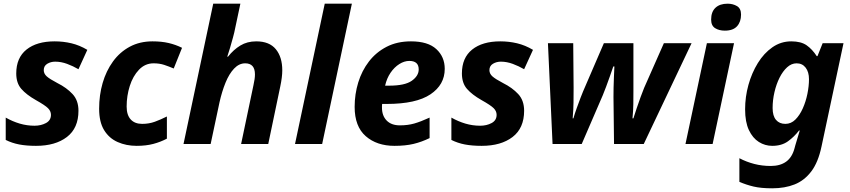

<svg xmlns="http://www.w3.org/2000/svg" viewBox="-20 -780 4606 1040"><path d="M175 10Q123 10 84 2.5Q45 -5 11 -22V-143Q48 -122 87 -110.5Q126 -99 167 -99Q202 -99 229 -113.5Q256 -128 256 -158Q256 -178 240 -194Q224 -210 174 -238Q123 -267 95.5 -298.5Q68 -330 68 -382Q68 -467 123.5 -511.5Q179 -556 276 -556Q323 -556 367 -545.5Q411 -535 453 -510L405 -405Q376 -422 343.5 -434Q311 -446 279 -446Q255 -446 236 -434.5Q217 -423 217 -400Q217 -381 233 -366.5Q249 -352 291 -330Q341 -305 373 -270.5Q405 -236 405 -180Q405 -86 342.5 -38Q280 10 175 10Z M720 10Q664 10 617.5 -10.5Q571 -31 544 -75Q517 -119 517 -191Q517 -265 536 -330.5Q555 -396 592 -447Q629 -498 683 -527Q737 -556 806 -556Q855 -556 893.5 -547Q932 -538 966 -521L921 -409Q895 -420 869.5 -428.5Q844 -437 812 -437Q766 -437 733 -402.5Q700 -368 683 -314.5Q666 -261 666 -203Q666 -157 688 -133Q710 -109 750 -109Q787 -109 818.5 -120.5Q850 -132 884 -149V-29Q850 -11 810.5 -0.5Q771 10 720 10Z M974 0 1135 -760H1282L1254 -628Q1250 -606 1242 -577Q1234 -548 1226 -520.5Q1218 -493 1211 -473H1215Q1245 -511 1282 -533.5Q1319 -556 1368 -556Q1439 -556 1474 -513.5Q1509 -471 1509 -399Q1509 -363 1498 -311L1433 0H1286L1353 -319Q1361 -354 1361 -377Q1361 -437 1308 -437Q1275 -437 1248 -408.5Q1221 -380 1201.5 -332Q1182 -284 1169 -226L1121 0Z M1578 0 1739 -760H1886L1725 0Z M2117 10Q2021 10 1961 -42.5Q1901 -95 1901 -201Q1901 -270 1920.5 -333.5Q1940 -397 1978.5 -447Q2017 -497 2074 -526.5Q2131 -556 2206 -556Q2298 -556 2343.5 -514Q2389 -472 2389 -407Q2389 -321 2311.5 -269Q2234 -217 2075 -217H2050Q2049 -211 2049 -206.5Q2049 -202 2049 -197Q2049 -153 2074.5 -127Q2100 -101 2146 -101Q2189 -101 2224 -111Q2259 -121 2307 -143V-32Q2264 -11 2220 -0.5Q2176 10 2117 10ZM2066 -316H2088Q2173 -316 2210.5 -342.5Q2248 -369 2248 -404Q2248 -450 2197 -450Q2170 -450 2143 -433Q2116 -416 2095.5 -386Q2075 -356 2066 -316Z M2589 10Q2537 10 2498 2.5Q2459 -5 2425 -22V-143Q2462 -122 2501 -110.5Q2540 -99 2581 -99Q2616 -99 2643 -113.5Q2670 -128 2670 -158Q2670 -178 2654 -194Q2638 -210 2588 -238Q2537 -267 2509.5 -298.5Q2482 -330 2482 -382Q2482 -467 2537.5 -511.5Q2593 -556 2690 -556Q2737 -556 2781 -545.5Q2825 -535 2867 -510L2819 -405Q2790 -422 2757.5 -434Q2725 -446 2693 -446Q2669 -446 2650 -434.5Q2631 -423 2631 -400Q2631 -381 2647 -366.5Q2663 -352 2705 -330Q2755 -305 2787 -270.5Q2819 -236 2819 -180Q2819 -86 2756.5 -38Q2694 10 2589 10Z M2973 0 2948 -546H3085L3087 -304Q3087 -264 3086.5 -224.5Q3086 -185 3082 -139H3086Q3093 -164 3104 -194.5Q3115 -225 3124.5 -250Q3134 -275 3138 -284L3251 -546H3411V-284Q3411 -250 3410.5 -215Q3410 -180 3406 -139H3411Q3418 -162 3428.5 -193Q3439 -224 3450 -254.5Q3461 -285 3469 -304L3576 -546H3726L3467 0H3306L3303 -254Q3303 -275 3303.5 -304.5Q3304 -334 3305.5 -365Q3307 -396 3308 -420H3302Q3294 -396 3283.5 -366.5Q3273 -337 3263 -310Q3253 -283 3245 -264L3131 0Z M3906 -614Q3875 -614 3853.5 -627.5Q3832 -641 3832 -674Q3832 -716 3855.5 -738Q3879 -760 3921 -760Q3950 -760 3972 -747Q3994 -734 3994 -701Q3994 -662 3972.5 -638Q3951 -614 3906 -614ZM3693 0 3809 -546H3956L3840 0Z M4163 240Q4102 240 4062 230.5Q4022 221 3985 205V77Q4023 97 4065.5 108Q4108 119 4155 119Q4206 119 4238.5 95.5Q4271 72 4284 22L4288 7Q4293 -11 4300.5 -34.5Q4308 -58 4312 -73H4308Q4282 -39 4248 -14.5Q4214 10 4163 10Q4124 10 4090.5 -11Q4057 -32 4036.5 -75.5Q4016 -119 4016 -188Q4016 -255 4034 -320Q4052 -385 4085 -438.5Q4118 -492 4164 -524Q4210 -556 4266 -556Q4319 -556 4349.5 -534.5Q4380 -513 4404 -476H4408L4436 -546H4549L4430 13Q4412 99 4374.5 148.5Q4337 198 4284 219Q4231 240 4163 240ZM4234 -109Q4265 -109 4288.5 -132.5Q4312 -156 4328.5 -193Q4345 -230 4353.5 -272Q4362 -314 4362 -351Q4362 -390 4344 -413.5Q4326 -437 4295 -437Q4267 -437 4243.5 -415.5Q4220 -394 4202.5 -359Q4185 -324 4175 -281Q4165 -238 4165 -195Q4165 -152 4183.5 -130.5Q4202 -109 4234 -109Z"/></svg>

Font: Noto IKEA Latin
Style: Bold Italic
Weight: 700
Italic angle: -12°
Designer: Monotype Design Team
Foundry: Monotype Imaging Inc.
Version: Version 1.0